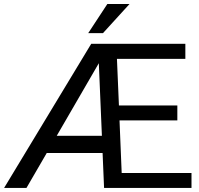

<svg xmlns="http://www.w3.org/2000/svg" viewBox="-27 -927 981 947"><path d="M408.2 -763.7H481L611.8 -907.2H502.4ZM917.5 -73.7H573.2L562.5 -333H847.7V-406.7H559.6L549.8 -636.7H887.2V-710.9H422.9L-6.8 0H103.5L203.6 -172.4H479L486.3 0H917.5ZM460.4 -615.2 475.6 -257.3H252.9Z"/></svg>

Font: Roboto
Style: Regular
Weight: 400
Designer: Google
Version: Version 2.137; 2017